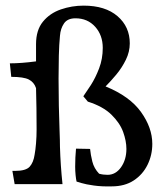

<svg xmlns="http://www.w3.org/2000/svg" viewBox="-20 -654 592 682"><path d="M377 8Q342 9 313.5 5Q285 1 268.5 -4Q252 -9 252 -9Q250 -17 248.5 -32Q247 -47 247 -62Q247 -95 250 -126L300 -125Q302 -104 308 -80Q314 -56 332 -37Q346 -33 362 -33Q391 -33 410 -60Q429 -87 429 -125Q429 -153 417.5 -185Q406 -217 376 -246.5Q346 -276 292 -293L276 -312Q286 -326 302.5 -351.5Q319 -377 332 -411Q345 -445 345 -484Q345 -529 318 -559Q291 -589 248 -589Q220 -589 207.5 -571Q195 -553 193 -527Q190 -496 189 -456.5Q188 -417 188 -375Q188 -326 189 -278.5Q190 -231 191.5 -192.5Q193 -154 193 -132Q195 -66 202 0H32L24 -47H34Q72 -47 85.5 -62Q99 -77 103 -105Q106 -121 108 -145Q110 -169 110 -195Q110 -232 109.5 -269Q109 -306 108 -341Q101 -362 82.5 -371.5Q64 -381 20 -381L15 -429Q55 -429 108 -436V-497Q108 -547 132.5 -577Q157 -607 196 -620.5Q235 -634 277 -634Q354 -634 397.5 -596.5Q441 -559 441 -500Q441 -470 427 -441.5Q413 -413 393 -389Q373 -365 355 -347Q441 -312 481 -256Q521 -200 521 -143Q521 -103 504 -68.5Q487 -34 455 -13Q423 8 377 8Z"/></svg>

Font: Maname
Style: Regular
Weight: 400
Designer: Pathum Egodawatta
Foundry: mooniak
Version: Version 1.000; ttfautohint (v1.8.4.7-5d5b)